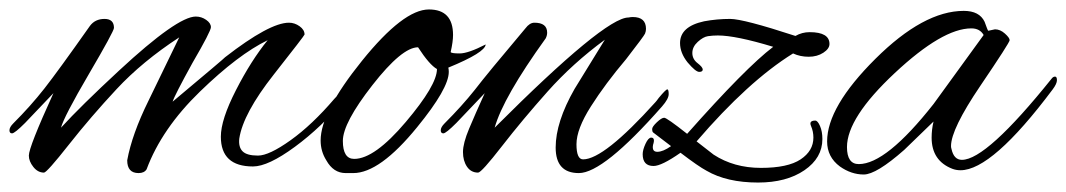

<svg xmlns="http://www.w3.org/2000/svg" viewBox="-57 -364 2255 406"><path d="M478 -12Q410 -12 410 -75Q410 -111 442 -173.5Q474 -236 509 -279Q447 -249 366 -170.5Q285 -92 253 -6Q248 2 236 2Q212 2 212 -25Q222 -80 257 -151Q268 -174 322 -285Q244 -234 189.5 -175.5Q135 -117 88.5 -58Q42 1 36 1Q23 1 13.5 -11Q4 -23 4 -35Q4 -53 56 -167L-4 -104Q-26 -82 -31.5 -82Q-37 -82 -37 -88.5Q-37 -95 -29 -103Q8 -140 37 -177Q66 -214 133 -309Q144 -324 164 -324Q184 -324 184 -305Q184 -298 131 -207.5Q78 -117 72 -94Q113 -139 195 -215Q318 -329 357 -329Q369 -329 379 -322Q389 -315 389 -306.5Q389 -298 350 -231Q312 -162 308 -149Q419 -242 419 -243Q513 -316 554 -316Q566 -316 576.5 -308.5Q587 -301 587 -291Q587 -289 522 -206.5Q457 -124 449 -71Q447 -53 456 -44Q465 -35 488.5 -35Q512 -35 557.5 -67.5Q603 -100 650 -155Q668 -175 674.5 -175Q681 -175 681 -170Q681 -163 672 -154Q623 -95 566.5 -53.5Q510 -12 478 -12Z M892 -212Q892 -177 825 -95Q746 2 690 2H674Q648 2 633 -25Q621 -44 621 -67Q621 -127 708.5 -235.5Q796 -344 850 -344Q901 -344 901 -290Q901 -276 896 -254Q897 -251 915 -251Q933 -251 970 -270Q969 -253 891 -221Q892 -217 892 -212ZM827 -264Q793 -264 730.5 -184Q668 -104 668 -66Q668 -28 692 -28Q735 -28 801 -106Q867 -184 867 -218Q851 -227 827 -264Z M1073 -316Q1100 -316 1100 -295Q1100 -289 1097 -283Q1007 -158 989 -94Q1222 -327 1272 -327Q1277 -328 1281 -328Q1309 -328 1309 -303Q1309 -298 1307 -293Q1305 -288 1267 -239Q1223 -187 1192.5 -139Q1162 -91 1162 -59Q1162 -27 1176 -27Q1220 -27 1329 -148Q1331 -150 1336 -157Q1351 -175 1354 -175Q1357 -175 1357 -165Q1357 -155 1343 -139Q1219 2 1167 2Q1118 2 1118 -52Q1118 -106 1158 -176L1222 -280Q1154 -230 1101 -170.5Q1048 -111 1004.5 -55Q961 1 954 1Q939 1 930.5 -11.5Q922 -24 922 -42.5Q922 -61 935 -92Q948 -123 968 -167L908 -104Q886 -82 880.5 -82Q875 -82 875 -88.5Q875 -95 883 -103Q920 -140 947 -174Q973 -208 1054 -304Q1063 -316 1073 -316Z M1382 -41Q1342 -13 1325 -13Q1302 -13 1302 -38Q1302 -47 1308 -60Q1314 -73 1320 -73Q1329 -73 1324 -58Q1321 -43 1333 -43Q1345 -43 1362 -55L1324 -84Q1322 -86 1322 -91Q1322 -96 1332 -105.5Q1342 -115 1347.5 -115Q1353 -115 1396 -81Q1520 -221 1578 -265Q1499 -289 1461 -289Q1450 -289 1440 -287.5Q1430 -286 1418.5 -275.5Q1407 -265 1407 -252Q1407 -239 1418 -230.5Q1429 -222 1429 -217Q1429 -212 1421.5 -212Q1414 -212 1397 -232Q1381 -252 1381 -273Q1381 -308 1432 -319Q1459 -324 1487 -324Q1515 -324 1625 -288Q1639 -296 1655 -296Q1697 -296 1697 -271Q1697 -261 1684 -252.5Q1671 -244 1653 -244Q1635 -244 1620 -251Q1525 -192 1416 -65L1452 -37Q1495 -9 1552 -9Q1609 -9 1636 -27Q1663 -45 1663 -73Q1663 -86 1658 -97.5Q1653 -109 1667 -109Q1672 -109 1677 -97.5Q1682 -86 1682 -70Q1682 -30 1644 -4Q1606 22 1546 22Q1480 22 1437 -3Q1420 -12 1382 -41Z M2033 -299 2047 -302Q2058 -302 2068 -293Q2078 -284 2078 -279Q2078 -274 2016 -182.5Q1954 -91 1954 -55Q1954 -52 1955 -49Q1960 -26 1977 -26Q2029 -26 2167 -198Q2170 -202 2174 -202Q2178 -202 2178 -194.5Q2178 -187 2169 -175Q2041 -4 1974 -4Q1965 -4 1957 -7Q1913 -24 1913 -73Q1913 -90 1917 -107L1855 -47Q1796 5 1769.5 5Q1743 5 1719 -12Q1692 -32 1692 -65Q1692 -138 1794 -239.5Q1896 -341 1981 -341Q2014 -341 2025 -318Q2028 -310 2030 -304.5Q2032 -299 2033 -299ZM1734 -53Q1734 -17 1759 -17Q1817 -17 1917 -144L2023 -290Q2015 -304 1997 -304Q1936 -304 1835 -209.5Q1734 -115 1734 -53Z"/></svg>

Font: Alex Brush
Style: Regular
Weight: 400
Designer: Robert E. Leuschke
Foundry: Robert E. Leuschke
Version: Version 1.003